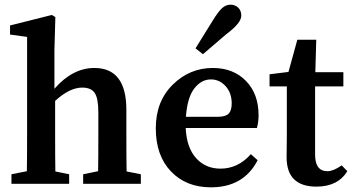

<svg xmlns="http://www.w3.org/2000/svg" viewBox="-20 -787 1507 822"><path d="M522 -53 583 -41V0H336V-41L400 -54Q401 -103 401 -210V-307Q401 -366 385.5 -389Q370 -412 332 -412Q278 -412 216 -355V-210Q216 -103 217 -53L276 -41V0H29V-41L95 -54Q96 -104 96 -210V-629L23 -639V-678L202 -723L217 -714L213 -573V-407Q291 -496 384 -496Q521 -496 521 -317V-210Q521 -102 522 -53Z M948 -640 849 -555 817 -580 889 -696Q914 -737 930.5 -752Q947 -767 967 -767Q986 -767 999.5 -754.5Q1013 -742 1013 -720Q1013 -688 948 -640ZM776 -287H912Q946 -287 959 -300.5Q972 -314 972 -344Q972 -389 946 -418Q920 -447 883 -447Q842 -447 812 -408.5Q782 -370 776 -287ZM1080 -239H775Q779 -155 819.5 -110Q860 -65 924 -65Q999 -65 1054 -127L1083 -101Q1023 15 883 15Q777 15 712 -53Q647 -121 647 -238Q647 -353 719.5 -424.5Q792 -496 891 -496Q979 -496 1033 -440.5Q1087 -385 1087 -294Q1087 -265 1080 -239Z M1443 -79 1467 -54Q1426 12 1335 12Q1207 12 1207 -114Q1207 -128 1207.5 -157Q1208 -186 1208 -207V-417H1134V-469L1215 -479L1253 -617H1334L1330 -478H1450V-417H1329V-125Q1329 -54 1382 -54Q1407 -54 1443 -79Z"/></svg>

Font: TypoPRO Source Serif Pro
Style: Regular
Weight: 600
Designer: Frank Grießhammer
Foundry: Adobe Systems Incorporated
Version: Version 1.017;PS 1.0;hotconv 1.0.79;makeotf.lib2.5.61930